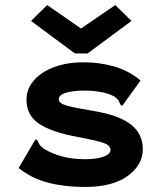

<svg xmlns="http://www.w3.org/2000/svg" viewBox="-20 -729 640 761"><path d="M317 12Q236 12 170.5 -5Q105 -22 54 -63L116 -169L121 -177L129 -172Q132 -164 136 -157Q140 -150 153 -140Q185 -120 226 -109Q267 -98 318 -98Q365 -98 391.5 -108.5Q418 -119 418 -134Q418 -153 390.5 -162.5Q363 -172 289 -186Q189 -204 137 -237Q85 -270 85 -334Q85 -376 113.5 -409.5Q142 -443 193 -462.5Q244 -482 311 -482Q377 -482 434.5 -465Q492 -448 537 -410L470 -317L464 -309L456 -316Q454 -323 450.5 -329.5Q447 -336 434 -346Q410 -359 379 -364.5Q348 -370 314 -370Q271 -370 242 -361.5Q213 -353 213 -336Q213 -319 246 -310Q279 -301 352 -289Q453 -272 499.5 -235Q546 -198 546 -138Q546 -75 486 -31.5Q426 12 317 12ZM167 -709 301 -616 437 -709 501 -646 327 -517H277L103 -646Z"/></svg>

Font: Inconsolata Expanded Black
Style: Regular
Weight: 900
Width: 7
Monospace: yes
Designer: Raph Levien, Cyreal, Brenton Simpson
Foundry: Raph Levien, Cyreal, Google
Version: Version 3.001; ttfautohint (v1.8.2.53-6de2)